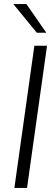

<svg xmlns="http://www.w3.org/2000/svg" viewBox="-20 -921 274 941"><path d="M148.5 -697H210.5L112.5 0H50.5ZM45.5 -901H109.5L207 -760.5H160.5Z"/></svg>

Font: HK Grotesk Light
Style: Italic
Weight: 300
Italic angle: -16°
Designer: Alfredo Marco Pradil
Foundry: Hanken Design Co.
Version: Version 3.001